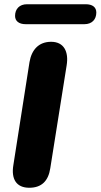

<svg xmlns="http://www.w3.org/2000/svg" viewBox="-20 -876 474 905"><path d="M118 9C176 9 208 -23 217 -83L294 -567C305 -633 281 -679 221 -679C163 -679 129 -642 119 -583L43 -98C32 -32 57 9 118 9ZM101 -762H378C413 -762 434 -784 434 -817C434 -842 416 -856 384 -856H107C72 -856 51 -834 51 -801C51 -777 69 -762 101 -762Z"/></svg>

Font: SN Pro Heavy
Style: Italic
Weight: 800
Italic angle: -9°
Designer: Tobias Whetton
Foundry: Supernotes
Version: Version 1.001;Glyphs 3.2 (3249)